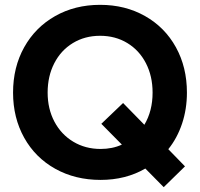

<svg xmlns="http://www.w3.org/2000/svg" viewBox="-20 -732 829 794"><path d="M34 -349Q34 -454 80 -536.5Q126 -619 208 -665.5Q290 -712 394 -712Q498 -712 580 -665.5Q662 -619 707.5 -536.5Q753 -454 753 -349Q753 -281 733 -221Q713 -161 676 -115L745 -44L657 42L581 -35Q500 12 396 12Q291 12 208.5 -34Q126 -80 80 -162.5Q34 -245 34 -349ZM396 -116Q445 -116 484 -134L399 -220L489 -306L577 -216Q611 -273 611 -349Q611 -417 583.5 -470.5Q556 -524 506.5 -554Q457 -584 394 -584Q331 -584 281.5 -554Q232 -524 204.5 -470.5Q177 -417 177 -349Q177 -282 205 -229Q233 -176 283 -146Q333 -116 396 -116Z"/></svg>

Font: Oak Sans
Style: Bold
Weight: 700
Designer: Erik Kennedy, Walven
Foundry: Erik Kennedy, Walven
Version: Version 1.000